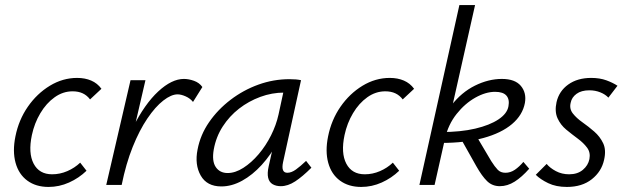

<svg xmlns="http://www.w3.org/2000/svg" viewBox="-20 -731 2477 759"><path d="M172 8Q122 8 88 -17Q54 -42 41.5 -87.5Q29 -133 41 -192Q54 -257 90 -309Q126 -361 177 -392Q228 -423 285 -423Q316 -423 340.5 -412.5Q365 -402 381 -380L336 -338Q324 -354 307 -362Q290 -370 267 -370Q229 -370 196 -346.5Q163 -323 139.5 -283.5Q116 -244 106 -197Q91 -126 113 -84Q135 -42 186 -42Q217 -42 246 -54.5Q275 -67 297 -88L322 -56Q292 -27 253 -9.5Q214 8 172 8Z M428 0Q458 -133 505 -226.5Q552 -320 605.5 -369.5Q659 -419 707 -419Q726 -419 747 -411.5Q768 -404 780 -387L743 -328Q732 -342 714 -350Q696 -358 682 -358Q657 -358 625.5 -333.5Q594 -309 562.5 -262.5Q531 -216 504.5 -150Q478 -84 461 0ZM400 0 496 -414H555L459 0Z M855 6Q798 6 773.5 -37Q749 -80 761 -140Q772 -198 806.5 -248Q841 -298 891.5 -336.5Q942 -375 1001.5 -396.5Q1061 -418 1124 -418Q1139 -418 1150 -417Q1161 -416 1170 -414L1099 -90Q1090 -48 1116 -48Q1132 -48 1150 -61Q1168 -74 1190 -95L1211 -68Q1176 -33 1147 -14Q1118 5 1090 5Q1071 5 1057.5 -3Q1044 -11 1040 -28.5Q1036 -46 1042 -73L1080 -243L1117 -277Q1105 -221 1078 -170Q1051 -119 1014.5 -79Q978 -39 937 -16.5Q896 6 855 6ZM880 -47Q910 -47 942 -67.5Q974 -88 1002.5 -121.5Q1031 -155 1051.5 -196Q1072 -237 1081 -278L1105 -389L1138 -362Q1131 -364 1122 -364.5Q1113 -365 1104 -365Q1055 -365 1009 -348Q963 -331 925 -301.5Q887 -272 860.5 -231Q834 -190 825 -140Q817 -94 833 -70.5Q849 -47 880 -47Z M1408 8Q1358 8 1324 -17Q1290 -42 1277.5 -87.5Q1265 -133 1277 -192Q1290 -257 1326 -309Q1362 -361 1413 -392Q1464 -423 1521 -423Q1552 -423 1576.5 -412.5Q1601 -402 1617 -380L1572 -338Q1560 -354 1543 -362Q1526 -370 1503 -370Q1465 -370 1432 -346.5Q1399 -323 1375.5 -283.5Q1352 -244 1342 -197Q1327 -126 1349 -84Q1371 -42 1422 -42Q1453 -42 1482 -54.5Q1511 -67 1533 -88L1558 -56Q1528 -27 1489 -9.5Q1450 8 1408 8Z M1638 0 1796 -711H1858L1698 0ZM1956 5Q1926 5 1905.5 -15Q1885 -35 1863 -74L1800 -186L1861 -197L1922 -94Q1936 -72 1947.5 -60Q1959 -48 1978 -48Q1998 -48 2015.5 -60Q2033 -72 2049 -91L2072 -64Q2043 -31 2014.5 -13Q1986 5 1956 5ZM1724 -166 1725 -209Q1801 -209 1858.5 -222.5Q1916 -236 1950.5 -259Q1985 -282 1990 -311Q1995 -338 1982 -353Q1969 -368 1937 -368Q1900 -368 1859 -345Q1818 -322 1785 -280.5Q1752 -239 1739 -183H1707Q1723 -261 1763.5 -313.5Q1804 -366 1857.5 -392.5Q1911 -419 1964 -419Q2016 -419 2039 -391.5Q2062 -364 2055 -324Q2046 -276 2004 -240.5Q1962 -205 1891 -185.5Q1820 -166 1724 -166Z M2221 8Q2178 8 2147 -7Q2116 -22 2098 -40L2141 -83Q2154 -67 2177.5 -54.5Q2201 -42 2230 -42Q2263 -42 2284 -59.5Q2305 -77 2310 -102Q2315 -128 2301 -147Q2287 -166 2264 -183Q2241 -200 2218.5 -218.5Q2196 -237 2184 -263.5Q2172 -290 2180 -327Q2190 -371 2226.5 -397Q2263 -423 2317 -423Q2351 -423 2377 -413.5Q2403 -404 2421 -392L2385 -345Q2373 -358 2353 -366Q2333 -374 2310 -374Q2278 -374 2259 -360Q2240 -346 2236 -325Q2230 -301 2244.5 -282.5Q2259 -264 2282.5 -247.5Q2306 -231 2329 -211Q2352 -191 2364.5 -164.5Q2377 -138 2368 -99Q2358 -53 2319.5 -22.5Q2281 8 2221 8Z"/></svg>

Font: Ysabeau Office
Style: Italic
Weight: 400
Italic angle: -12°
Designer: Christian Thalmann (Catharsis Fonts)
Version: Version 2.001;gftools[0.9.30]; featfreeze: tnum,lnum,ss02